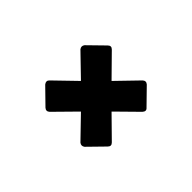

<svg xmlns="http://www.w3.org/2000/svg" viewBox="-56 -567 532 532"><g transform="rotate(45 210.0 -301.0)"><path d="M134 -179 88 -224Q81 -233 88 -240L151 -301L88 -362Q82 -370 88 -378L134 -423Q142 -431 150 -423L211 -361L271 -423Q279 -430 287 -423L332 -377Q340 -370 332 -361L271 -301L332 -241Q340 -233 332 -225L287 -179Q279 -173 271 -179L211 -241L150 -179Q142 -172 134 -179Z"/></g></svg>

Font: Sofia Sans Extra Condensed
Style: Bold
Weight: 700
Designer: Botio Nikoltchev, Ani Petrova
Foundry: lettersoup
Version: Version 4.101